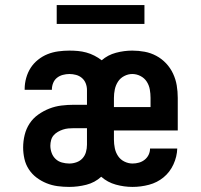

<svg xmlns="http://www.w3.org/2000/svg" viewBox="-20 -727 790 755"><path d="M252 8Q229 8 206.5 5Q184 2 163 -6.5Q142 -15 124 -28.5Q106 -42 93.5 -61Q81 -80 76 -102.5Q71 -125 71 -147Q71 -172 77 -196.5Q83 -221 96.5 -241.5Q110 -262 130.5 -276.5Q151 -291 174 -300Q197 -309 221.5 -312Q246 -315 271 -315H322V-373Q322 -387 317 -399.5Q312 -412 302 -420.5Q292 -429 279 -432.5Q266 -436 253 -436Q240 -436 227 -432.5Q214 -429 204 -421Q194 -413 189 -400.5Q184 -388 184 -375V-374H77V-378Q77 -399 83 -420.5Q89 -442 100.5 -460Q112 -478 129.5 -492Q147 -506 167 -514Q187 -522 209 -525Q231 -528 253 -528Q270 -528 286.5 -526.5Q303 -525 319.5 -520.5Q336 -516 351.5 -508Q367 -500 380 -490Q404 -511 436 -519.5Q468 -528 500 -528Q525 -528 549 -523.5Q573 -519 594.5 -507.5Q616 -496 633 -478Q650 -460 660.5 -437.5Q671 -415 675 -391Q679 -367 679 -342V-214H428V-178Q428 -161 431.5 -144Q435 -127 444.5 -113Q454 -99 469.5 -91.5Q485 -84 501 -84Q514 -84 526.5 -87.5Q539 -91 549 -99Q559 -107 564.5 -118.5Q570 -130 570 -143H677Q676 -111 662 -80.5Q648 -50 623 -29.5Q598 -9 566 -0.5Q534 8 501 8Q468 8 435.5 -1Q403 -10 378 -32Q353 -9 319.5 -0.5Q286 8 252 8ZM428 -306H572V-342Q572 -359 569 -375.5Q566 -392 557 -406Q548 -420 532.5 -428Q517 -436 500 -436Q484 -436 468.5 -428Q453 -420 444 -406Q435 -392 431.5 -375.5Q428 -359 428 -342ZM252 -84H253Q267 -84 281 -89Q295 -94 304.5 -104.5Q314 -115 318 -129Q322 -143 322 -158V-223H271Q260 -223 249 -222Q238 -221 227.5 -217.5Q217 -214 207.5 -208.5Q198 -203 191 -195Q184 -187 181 -176Q178 -165 178 -154Q178 -140 183 -126Q188 -112 198.5 -102Q209 -92 223.5 -88Q238 -84 252 -84ZM548 -633H203V-707H548Z"/></svg>

Font: Iosevka Etoile Semibold
Style: Regular
Weight: 600
Designer: Belleve Invis
Foundry: Belleve Invis
Version: Version 22.1.2; ttfautohint (v1.8.4)